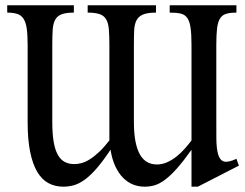

<svg xmlns="http://www.w3.org/2000/svg" viewBox="-20 -682 928 726"><path d="M259.3 -662.1V-634.3Q229.5 -634.3 212.9 -627.9Q196.3 -621.6 188.5 -606.9Q180.7 -592.3 179.2 -569.1Q177.7 -545.9 177.7 -512.2V-221.2Q177.7 -176.8 182.9 -146.2Q188 -115.7 198.5 -96.9Q209 -78.1 224.6 -69.8Q240.2 -61.5 261.7 -61.5Q273.9 -61.5 288.6 -65.4Q303.2 -69.3 319.6 -79.6Q335.9 -89.8 354.5 -107.2Q373 -124.5 393.6 -150.9V-512.2Q393.6 -547.4 391.6 -571Q389.6 -594.7 381.6 -608.6Q373.5 -622.6 357.2 -628.4Q340.8 -634.3 311.5 -634.3V-662.1H569.8V-634.3Q537.6 -634.3 520.5 -627Q503.4 -619.6 495.8 -604.5Q488.3 -589.4 487.3 -566.4Q486.3 -543.5 486.3 -512.2V-221.2Q486.3 -177.2 492.4 -146.5Q498.5 -115.7 509.8 -96.7Q521 -77.6 537.1 -68.8Q553.2 -60.1 573.2 -60.1Q593.3 -60.1 611.8 -68.4Q630.4 -76.7 647 -89.8Q663.6 -103 678 -119.1Q692.4 -135.3 704.1 -150.9V-512.2Q704.1 -553.7 700.4 -578.1Q696.8 -602.5 687.5 -615Q678.2 -627.4 662.4 -630.9Q646.5 -634.3 621.6 -634.3V-662.1H874V-634.3Q849.6 -634.3 834.7 -629.6Q819.8 -625 811.8 -611.8Q803.7 -598.6 800.8 -574.7Q797.9 -550.8 797.9 -512.2V-253.4Q797.9 -198.2 798.1 -159.2Q798.3 -120.1 804.9 -97.9Q811.5 -75.7 827.1 -71.3Q842.8 -66.9 874 -81.5L883.3 -55.7L728 23.9H704.1V-115.7Q673.3 -72.3 648.9 -44.9Q624.5 -17.6 603.8 -2.2Q583 13.2 564.7 18.6Q546.4 23.9 527.3 23.9Q504.4 23.9 483.6 15.9Q462.9 7.8 445.8 -9.3Q428.7 -26.4 416.3 -52.7Q403.8 -79.1 397.9 -115.7Q369.6 -73.2 346.2 -46.1Q322.8 -19 301.5 -3.4Q280.3 12.2 260.3 18.1Q240.2 23.9 219.2 23.9Q188.5 23.9 163.6 10.7Q138.7 -2.4 121.1 -31.7Q103.5 -61 94 -107.7Q84.5 -154.3 84.5 -221.2V-512.2Q84.5 -550.3 81.1 -574.2Q77.6 -598.1 68.8 -611.3Q60.1 -624.5 45.2 -629.4Q30.3 -634.3 7.3 -634.3V-662.1Z"/></svg>

Font: Doulos SIL APac
Style: Regular
Weight: 400
Designer: Walt Agee, Victor Gaultney, Peter Martin, Debbi Hosken, Becca Hirsbrunner
Foundry: SIL International
Version: Version 5.000